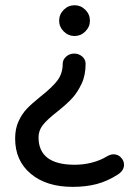

<svg xmlns="http://www.w3.org/2000/svg" viewBox="-20 -523 517 737"><path d="M207 -443.4Q207 -467.8 224.6 -485.4Q242.2 -502.9 266.6 -502.9Q290 -502.9 307.6 -485.4Q325.2 -467.8 325.2 -443.4Q325.2 -419.9 307.6 -402.3Q290 -384.8 266.6 -384.8Q242.2 -384.8 224.6 -402.3Q207 -419.9 207 -443.4ZM38.1 8.8Q38.1 -30.3 51.8 -58.6Q64.5 -85.9 83 -105.5Q101.6 -125 136.7 -153.3Q182.6 -189.5 201.7 -215.8Q220.7 -242.2 220.7 -278.3Q220.7 -293.9 233.9 -305.7Q247.1 -317.4 264.6 -317.4Q282.2 -317.4 295.4 -306.2Q308.6 -294.9 308.6 -278.3Q308.6 -233.4 293 -201.2Q278.3 -169.9 258.8 -147.9Q239.3 -126 200.2 -94.7Q160.2 -63.5 144 -42.5Q127.9 -21.5 127.9 3.9Q127.9 109.4 266.6 109.4Q300.8 109.4 333 101.1Q365.2 92.8 390.6 77.1Q404.3 69.3 416 69.3Q432.6 69.3 444.3 81.5Q456.1 93.8 456.1 109.4Q456.1 131.8 431.6 147.5Q391.6 172.9 350.6 183.6Q309.6 194.3 258.8 194.3Q158.2 194.3 98.1 144Q38.1 93.8 38.1 8.8Z"/></svg>

Font: KTXP_ComRound
Style: Medium
Weight: 500
Version: Version 1.01;May 16, 2022;FontCreator 13.0.0.2683 64-bit